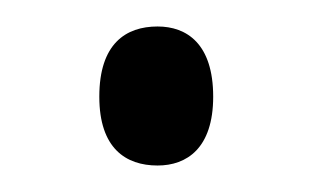

<svg xmlns="http://www.w3.org/2000/svg" viewBox="-20 -119 236 145"><path d="M99 6C121 6 141 -7 141 -46C141 -86 121 -99 99 -99C75 -99 55 -86 55 -46C55 -7 75 6 99 6Z"/></svg>

Font: Noto Serif Thai Condensed Light
Style: Regular
Weight: 300
Width: 3
Designer: Monotype Design Team
Foundry: Monotype Imaging Inc.
Version: Version 2.002